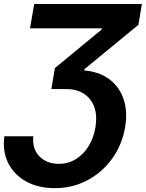

<svg xmlns="http://www.w3.org/2000/svg" viewBox="-35 -748 747 983"><path d="M-12.7 -50.3H135.7Q128.9 12.7 166.3 51.8Q203.6 90.8 266.1 90.8Q314.9 90.8 354 66.4Q393.1 42 418.9 -0.2Q444.8 -42.5 453.6 -96.2Q468.3 -187 426 -239.5Q383.8 -292 304.2 -292H228L246.1 -399.4L485.8 -597.2V-603H118.7L140.1 -727.5H691.4L673.8 -621.1L397.5 -394L396 -387.2Q471.7 -381.3 523.4 -343.3Q575.2 -305.2 597.2 -242.4Q619.1 -179.7 606 -99.1Q590.8 -7.8 539.8 63.2Q488.8 134.3 412.6 174.8Q336.4 215.3 246.1 215.3Q161.1 215.3 99.4 181.4Q37.6 147.5 7.3 87.4Q-22.9 27.3 -12.7 -50.3Z"/></svg>

Font: Inter Display
Style: Bold Italic
Weight: 700
Italic angle: -9.39999°
Designer: Rasmus Andersson
Foundry: rsms
Version: Version 4.000;git-a52131595